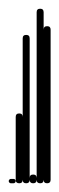

<svg xmlns="http://www.w3.org/2000/svg" viewBox="-20 -420 136 440"><path d="M5 -10Q3 -10 1.5 -8.5Q0 -7 0 -5Q0 -3 1.5 -1.5Q3 0 5 0H11Q13 0 14.5 -1.5Q16 -3 16 -5Q16 -7 14.5 -8.5Q13 -10 11 -10Z M16 -8H32V-152H16ZM24 -16Q20 -16 18 -14Q16 -12 16 -8Q16 -4 18 -2Q20 0 24 0Q28 0 30 -2Q32 -4 32 -8Q32 -12 30 -14Q28 -16 24 -16ZM24 -160Q20 -160 18 -158Q16 -156 16 -152Q16 -148 18 -146Q20 -144 24 -144Q28 -144 30 -146Q32 -148 32 -152Q32 -156 30 -158Q28 -160 24 -160Z M32 -8H48V-332H32ZM40 -16Q36 -16 34 -14Q32 -12 32 -8Q32 -4 34 -2Q36 0 40 0Q44 0 46 -2Q48 -4 48 -8Q48 -12 46 -14Q44 -16 40 -16ZM40 -340Q36 -340 34 -338Q32 -336 32 -332Q32 -328 34 -326Q36 -324 40 -324Q44 -324 46 -326Q48 -328 48 -332Q48 -336 46 -338Q44 -340 40 -340Z M48 -8H64V-12H48ZM56 -16Q52 -16 50 -14Q48 -12 48 -8Q48 -4 50 -2Q52 0 56 0Q60 0 62 -2Q64 -4 64 -8Q64 -12 62 -14Q60 -16 56 -16ZM56 -20Q52 -20 50 -18Q48 -16 48 -12Q48 -8 50 -6Q52 -4 56 -4Q60 -4 62 -6Q64 -8 64 -12Q64 -16 62 -18Q60 -20 56 -20Z M64 -8H80V-392H64ZM72 -16Q68 -16 66 -14Q64 -12 64 -8Q64 -4 66 -2Q68 0 72 0Q76 0 78 -2Q80 -4 80 -8Q80 -12 78 -14Q76 -16 72 -16ZM72 -400Q68 -400 66 -398Q64 -396 64 -392Q64 -388 66 -386Q68 -384 72 -384Q76 -384 78 -386Q80 -388 80 -392Q80 -396 78 -398Q76 -400 72 -400Z M80 -8H96V-352H80ZM88 -16Q84 -16 82 -14Q80 -12 80 -8Q80 -4 82 -2Q84 0 88 0Q92 0 94 -2Q96 -4 96 -8Q96 -12 94 -14Q92 -16 88 -16ZM88 -360Q84 -360 82 -358Q80 -356 80 -352Q80 -348 82 -346Q84 -344 88 -344Q92 -344 94 -346Q96 -348 96 -352Q96 -356 94 -358Q92 -360 88 -360Z"/></svg>

Font: Wavefont ExtraLight
Style: Regular
Weight: 250
Version: Version 3.004;gftools[0.9.33]